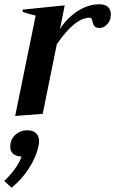

<svg xmlns="http://www.w3.org/2000/svg" viewBox="-25 -533 539 899"><path d="M494 -466Q494 -461 492 -447Q488 -430 473.5 -416Q459 -402 441 -402Q424 -402 417.5 -410Q411 -418 408 -432Q406 -441 403.5 -445.5Q401 -450 394 -450Q326 -450 241 -326L175 0L46 10L142 -460Q113 -466 80 -478L82 -488L278 -508L256 -397Q286 -446 336.5 -479.5Q387 -513 440 -513Q467 -513 480.5 -500.5Q494 -488 494 -466ZM158 129Q158 141 155 151Q145 202 109.5 256.5Q74 311 29 346L-5 314Q21 290 43.5 259.5Q66 229 76 200Q51 199 37 187.5Q23 176 23 154Q23 119 47 98Q71 77 101 77Q130 77 144 91Q158 105 158 129Z"/></svg>

Font: Trirong SemiBold
Style: Italic
Weight: 600
Italic angle: -12°
Designer: Katatrad Team
Foundry: CadsonDemak
Version: Version 1.001